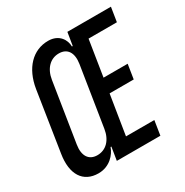

<svg xmlns="http://www.w3.org/2000/svg" viewBox="-171 -879 990 1027"><g transform="rotate(-30 324.0 -365.5)"><path d="M146 9C216 9 258 -42 271 -81H276L263 0H532L546 -89H371L410 -332H559L573 -421H424L459 -642H634L648 -730H379L366 -650H361C361 -689 334 -740 265 -740C170 -740 100 -667 81 -549L24 -182C5 -64 51 9 146 9ZM189 -78C136 -78 111 -118 121 -182L179 -549C189 -613 228 -653 281 -653C334 -653 359 -614 349 -549L291 -182C281 -117 242 -78 189 -78Z"/></g></svg>

Font: JetBrains Mono Medium
Style: Italic
Weight: 436
Italic angle: -9°
Monospace: yes
Designer: Philipp Nurullin, Konstantin Bulenkov
Foundry: JetBrains
Version: Version 2.305